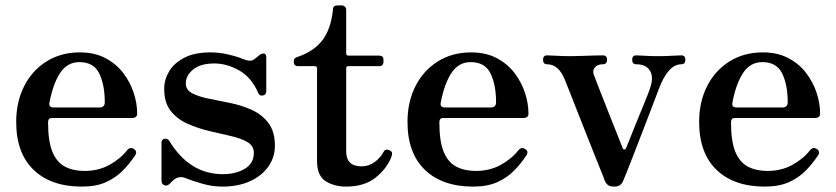

<svg xmlns="http://www.w3.org/2000/svg" viewBox="-20 -679 3097 711"><path d="M283 12Q169 12 104.5 -50Q40 -112 40 -228Q40 -301 69 -359Q98 -417 151.5 -451Q205 -485 276 -485Q330 -485 370 -464Q410 -443 436 -409Q462 -375 475 -335.5Q488 -296 488 -258Q488 -242 468 -242H172Q158 -242 158 -226Q158 -156 174 -117Q190 -78 220.5 -62Q251 -46 293 -46Q344 -46 384.5 -68Q425 -90 451 -123Q462 -136 476 -127Q490 -118 480 -103Q460 -73 434.5 -47Q409 -21 372.5 -4.5Q336 12 283 12ZM179 -281H348Q368 -281 368 -300Q368 -365 347.5 -407Q327 -449 274 -449Q229 -449 202.5 -408.5Q176 -368 163 -298Q160 -281 179 -281Z M803 12Q767 12 730 1.5Q693 -9 668 -19Q656 -24 646.5 -23Q637 -22 629 -17Q623 -13 618.5 -8.5Q614 -4 609 1Q599 11 588.5 7Q578 3 578 -11V-150Q578 -163 589.5 -165Q601 -167 607 -157Q682 -34 805 -34Q853 -34 886.5 -54Q920 -74 920 -113Q920 -139 896 -153Q872 -167 834 -175.5Q796 -184 754 -194Q712 -204 674 -221Q636 -238 612 -268.5Q588 -299 588 -350Q588 -384 606.5 -415Q625 -446 663 -465.5Q701 -485 759 -485Q792 -485 824.5 -477.5Q857 -470 881 -460Q909 -449 921 -459Q926 -463 931.5 -467.5Q937 -472 942 -476Q951 -482 958.5 -480.5Q966 -479 966 -466V-341Q966 -328 954 -325.5Q942 -323 937 -333Q912 -392 866 -418Q820 -444 774 -444Q722 -444 695 -421.5Q668 -399 668 -370Q668 -346 692 -333.5Q716 -321 753.5 -313.5Q791 -306 833 -297.5Q875 -289 912.5 -272Q950 -255 974 -223.5Q998 -192 998 -139Q998 -97 974 -62.5Q950 -28 906 -8Q862 12 803 12Z M1261 12Q1218 12 1186 -8Q1154 -28 1154 -83V-426Q1154 -434 1145 -434H1084Q1068 -434 1068 -450V-453Q1068 -460 1072.5 -463.5Q1077 -467 1084 -469Q1142 -489 1173.5 -529.5Q1205 -570 1213 -643Q1213 -659 1229 -659H1246Q1252 -659 1257 -654.5Q1262 -650 1262 -643V-482Q1262 -473 1270 -473H1384Q1400 -473 1400 -458V-450Q1400 -434 1384 -434H1270Q1262 -434 1262 -426V-118Q1262 -63 1319 -63Q1346 -63 1367.5 -79Q1389 -95 1400 -116Q1408 -131 1425 -121Q1432 -117 1432 -111Q1432 -105 1429 -97Q1412 -54 1370.5 -21Q1329 12 1261 12Z M1732 12Q1618 12 1553.5 -50Q1489 -112 1489 -228Q1489 -301 1518 -359Q1547 -417 1600.5 -451Q1654 -485 1725 -485Q1779 -485 1819 -464Q1859 -443 1885 -409Q1911 -375 1924 -335.5Q1937 -296 1937 -258Q1937 -242 1917 -242H1621Q1607 -242 1607 -226Q1607 -156 1623 -117Q1639 -78 1669.5 -62Q1700 -46 1742 -46Q1793 -46 1833.5 -68Q1874 -90 1900 -123Q1911 -136 1925 -127Q1939 -118 1929 -103Q1909 -73 1883.5 -47Q1858 -21 1821.5 -4.5Q1785 12 1732 12ZM1628 -281H1797Q1817 -281 1817 -300Q1817 -365 1796.5 -407Q1776 -449 1723 -449Q1678 -449 1651.5 -408.5Q1625 -368 1612 -298Q1609 -281 1628 -281Z M2254 12Q2238 12 2230.5 5.5Q2223 -1 2219 -11Q2217 -18 2206 -45Q2195 -72 2179.5 -111Q2164 -150 2147 -193Q2130 -236 2114.5 -275.5Q2099 -315 2087.5 -344Q2076 -373 2072 -383Q2049 -441 2006 -441Q1991 -441 1991 -458Q1991 -474 2006 -474Q2017 -474 2042 -472.5Q2067 -471 2093 -471Q2111 -471 2136 -472Q2161 -473 2183 -473.5Q2205 -474 2212 -474Q2228 -474 2228 -458Q2228 -441 2212 -441Q2193 -441 2183.5 -430Q2174 -419 2178 -405Q2181 -397 2192 -368Q2203 -339 2218.5 -300.5Q2234 -262 2248.5 -224.5Q2263 -187 2274 -160.5Q2285 -134 2286 -130Q2288 -125 2292.5 -125.5Q2297 -126 2299 -132Q2302 -139 2311 -161.5Q2320 -184 2332 -214Q2344 -244 2356.5 -274Q2369 -304 2378 -327Q2387 -350 2389 -358Q2401 -396 2386 -418.5Q2371 -441 2336 -441Q2321 -441 2321 -458Q2321 -474 2336 -474Q2347 -474 2369 -472.5Q2391 -471 2417 -471Q2443 -471 2467.5 -472.5Q2492 -474 2503 -474Q2518 -474 2518 -458Q2518 -441 2503 -441Q2453 -441 2418 -345Q2416 -340 2407 -316Q2398 -292 2384.5 -257Q2371 -222 2356 -183Q2341 -144 2327 -108Q2313 -72 2302.5 -45.5Q2292 -19 2288 -10Q2284 0 2276.5 6Q2269 12 2254 12Z M2812 12Q2698 12 2633.5 -50Q2569 -112 2569 -228Q2569 -301 2598 -359Q2627 -417 2680.5 -451Q2734 -485 2805 -485Q2859 -485 2899 -464Q2939 -443 2965 -409Q2991 -375 3004 -335.5Q3017 -296 3017 -258Q3017 -242 2997 -242H2701Q2687 -242 2687 -226Q2687 -156 2703 -117Q2719 -78 2749.5 -62Q2780 -46 2822 -46Q2873 -46 2913.5 -68Q2954 -90 2980 -123Q2991 -136 3005 -127Q3019 -118 3009 -103Q2989 -73 2963.5 -47Q2938 -21 2901.5 -4.5Q2865 12 2812 12ZM2708 -281H2877Q2897 -281 2897 -300Q2897 -365 2876.5 -407Q2856 -449 2803 -449Q2758 -449 2731.5 -408.5Q2705 -368 2692 -298Q2689 -281 2708 -281Z"/></svg>

Font: Zen Old Mincho Black
Style: Regular
Weight: 900
Designer: Yoshimichi Ohira
Foundry: Positype
Version: Version 1.001